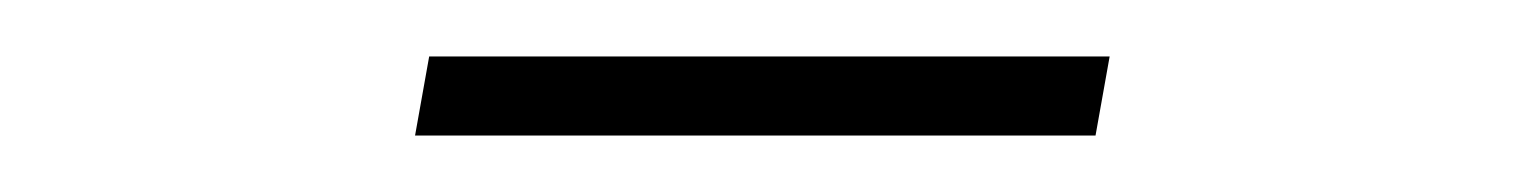

<svg xmlns="http://www.w3.org/2000/svg" viewBox="-20 -651 540 68"><path d="M127 -603 132 -631H373L368 -603Z"/></svg>

Font: Spectral ExtraLight
Style: Italic
Weight: 275
Italic angle: -10°
Designer: Jean-Baptiste Levee
Foundry: Production Type
Version: Version 2.001